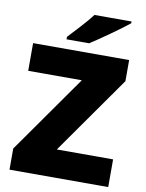

<svg xmlns="http://www.w3.org/2000/svg" viewBox="-99 -996 809 1065"><g transform="rotate(10 305.5 -463.5)"><path d="M554 -917V-927H345C312 -882 250 -818 216 -781V-767H343C397 -801 507 -879 554 -917ZM586 0V-156H269L578 -595V-714H37V-558H339L30 -119V0Z"/></g></svg>

Font: Noto Sans Bengali Black
Style: Regular
Weight: 900
Designer: Jelle Bosma - Monotype Design Team
Foundry: Monotype Imaging Inc.
Version: Version 2.003